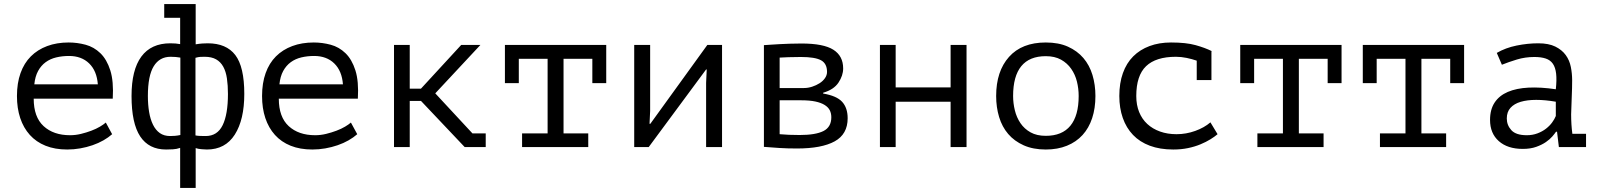

<svg xmlns="http://www.w3.org/2000/svg" viewBox="-20 -720 7840 940"><path d="M529 -63Q511 -47 486.5 -33Q462 -19 433 -9Q404 1 372.5 6.5Q341 12 309 12Q249 12 203 -6.5Q157 -25 126 -59.5Q95 -94 79 -142Q63 -190 63 -250Q63 -313 80.5 -362Q98 -411 131 -444Q164 -477 211 -494.5Q258 -512 316 -512Q358 -512 399 -501Q440 -490 471.5 -459.5Q503 -429 520 -375.5Q537 -322 532 -237H145Q145 -147 193.5 -102.5Q242 -58 323 -58Q350 -58 376.5 -64.5Q403 -71 427 -80Q451 -89 469.5 -100Q488 -111 498 -120ZM318 -446Q285 -446 255.5 -439Q226 -432 203.5 -415.5Q181 -399 166.5 -372.5Q152 -346 148 -307H459Q454 -373 416.5 -409.5Q379 -446 318 -446Z M784 -700H938V-503Q956 -506 970 -507Q984 -508 997 -508Q1088 -508 1132 -450.5Q1176 -393 1176 -260Q1176 -134 1129.5 -61Q1083 12 993 12Q984 12 966.5 10.5Q949 9 938 5V200H862V4Q845 10 826.5 11Q808 12 793 12Q709 12 666.5 -52Q624 -116 624 -250Q624 -378 672 -443Q720 -508 814 -508Q842 -508 862 -504V-633H784ZM982 -442Q970 -442 960.5 -441.5Q951 -441 937 -437V-57Q947 -55 959.5 -54.5Q972 -54 987 -54Q1044 -54 1070 -107Q1096 -160 1096 -260Q1096 -302 1091 -336Q1086 -370 1073 -393.5Q1060 -417 1038 -429.5Q1016 -442 982 -442ZM813 -54Q825 -54 837 -55Q849 -56 863 -59V-438Q851 -440 840.5 -441Q830 -442 815 -442Q761 -442 732.5 -395.5Q704 -349 704 -250Q704 -208 710 -172Q716 -136 729 -109.5Q742 -83 762.5 -68.5Q783 -54 813 -54Z M1729 -63Q1711 -47 1686.5 -33Q1662 -19 1633 -9Q1604 1 1572.5 6.5Q1541 12 1509 12Q1449 12 1403 -6.5Q1357 -25 1326 -59.5Q1295 -94 1279 -142Q1263 -190 1263 -250Q1263 -313 1280.5 -362Q1298 -411 1331 -444Q1364 -477 1411 -494.5Q1458 -512 1516 -512Q1558 -512 1599 -501Q1640 -490 1671.5 -459.5Q1703 -429 1720 -375.5Q1737 -322 1732 -237H1345Q1345 -147 1393.5 -102.5Q1442 -58 1523 -58Q1550 -58 1576.5 -64.5Q1603 -71 1627 -80Q1651 -89 1669.5 -100Q1688 -111 1698 -120ZM1518 -446Q1485 -446 1455.5 -439Q1426 -432 1403.5 -415.5Q1381 -399 1366.5 -372.5Q1352 -346 1348 -307H1659Q1654 -373 1616.5 -409.5Q1579 -446 1518 -446Z M2041 -226H1986V0H1909V-500H1986V-286H2041L2238 -500H2332L2111 -263L2293 -67H2358V0H2255Z M2452 -500H2948V-313H2880V-432H2739V-67H2860V0H2536V-67H2661V-432H2520V-313H2452Z M3437 -314 3440 -380H3437L3156 0H3085V-500H3163V-177L3160 -114H3164L3443 -500H3515V0H3437Z M3720 -499Q3739 -500 3758 -501.5Q3777 -503 3799 -504Q3821 -505 3846.5 -506Q3872 -507 3904 -507Q4012 -507 4060 -476.5Q4108 -446 4108 -385Q4108 -350 4085 -315.5Q4062 -281 4010 -266V-262Q4076 -251 4103 -221.5Q4130 -192 4130 -141Q4130 -63 4066.5 -28Q4003 7 3882 7Q3834 7 3796 4.5Q3758 2 3720 -1ZM3797 -63Q3820 -61 3843 -60Q3866 -59 3895 -59Q3973 -59 4011.5 -78.5Q4050 -98 4050 -146Q4050 -165 4042.5 -180Q4035 -195 4017.5 -206Q4000 -217 3972 -223Q3944 -229 3902 -229H3797ZM3916 -289Q3936 -289 3956 -295.5Q3976 -302 3992.5 -312.5Q4009 -323 4019 -337.5Q4029 -352 4029 -368Q4029 -409 3999.5 -425Q3970 -441 3901 -441Q3863 -441 3840.5 -440Q3818 -439 3797 -438V-289Z M4634 -222H4365V0H4288V-500H4365V-292H4634V-500H4712V0H4634Z M4857 -250Q4857 -371 4920 -441.5Q4983 -512 5100 -512Q5163 -512 5208.5 -491.5Q5254 -471 5284 -436Q5314 -401 5328.5 -353Q5343 -305 5343 -250Q5343 -190 5327 -141.5Q5311 -93 5280 -59Q5249 -25 5203.5 -6.5Q5158 12 5100 12Q5038 12 4992 -8.5Q4946 -29 4916 -64Q4886 -99 4871.5 -147Q4857 -195 4857 -250ZM4940 -250Q4940 -215 4948.5 -180Q4957 -145 4976 -117Q4995 -89 5025.5 -72Q5056 -55 5100 -55Q5180 -55 5220.5 -104.5Q5261 -154 5261 -250Q5261 -286 5252.5 -320.5Q5244 -355 5224.5 -383Q5205 -411 5174.5 -428Q5144 -445 5100 -445Q5020 -445 4980 -396Q4940 -347 4940 -250Z M5839 -423Q5816 -431 5789.5 -436.5Q5763 -442 5737 -442Q5639 -442 5591 -396Q5543 -350 5543 -250Q5543 -206 5557 -171.5Q5571 -137 5597 -113Q5623 -89 5659.5 -76Q5696 -63 5740 -63Q5787 -63 5831.5 -79Q5876 -95 5906 -121L5941 -63Q5927 -51 5906 -38Q5885 -25 5857.5 -13.5Q5830 -2 5796.5 5Q5763 12 5724 12Q5659 12 5609.5 -6.5Q5560 -25 5527 -59.5Q5494 -94 5477 -142.5Q5460 -191 5460 -250Q5460 -313 5477.5 -362Q5495 -411 5528 -444Q5561 -477 5608 -494.5Q5655 -512 5713 -512Q5787 -512 5833.5 -499Q5880 -486 5912 -470L5911 -467V-328H5839Z M6052 -500H6548V-313H6480V-432H6339V-67H6460V0H6136V-67H6261V-432H6120V-313H6052Z M6652 -500H7148V-313H7080V-432H6939V-67H7060V0H6736V-67H6861V-432H6720V-313H6652Z M7308 -461Q7351 -486 7405 -497Q7459 -508 7511 -508Q7562 -508 7594.5 -492Q7627 -476 7645.5 -450.5Q7664 -425 7670.5 -392.5Q7677 -360 7677 -327Q7677 -289 7675 -246Q7673 -203 7672 -160Q7672 -110 7678 -65H7745V0H7612L7603 -75H7598Q7592 -66 7580 -52Q7568 -38 7548.5 -24.5Q7529 -11 7501 -1Q7473 9 7435 9Q7361 9 7318 -29Q7275 -67 7275 -133Q7275 -184 7297.5 -218Q7320 -252 7362 -270Q7404 -288 7463.5 -291Q7523 -294 7597 -283Q7602 -329 7598.5 -359.5Q7595 -390 7582.5 -408Q7570 -426 7547.5 -433.5Q7525 -441 7492 -441Q7447 -441 7406 -428.5Q7365 -416 7333 -403ZM7455 -58Q7483 -58 7507 -67Q7531 -76 7549 -90Q7567 -104 7579 -120.5Q7591 -137 7597 -152V-222Q7545 -231 7501 -231Q7457 -231 7425 -221.5Q7393 -212 7375 -192Q7357 -172 7357 -140Q7357 -107 7379.5 -82.5Q7402 -58 7455 -58Z"/></svg>

Font: PT Mono
Style: Regular
Weight: 400
Monospace: yes
Designer: A.Korolkova, I.Chaeva
Foundry: ParaType Ltd
Version: Version 1.001W OFL